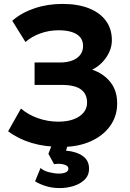

<svg xmlns="http://www.w3.org/2000/svg" viewBox="-20 -735 664 980"><path d="M294 15Q210.5 15 142.2 -5.2Q74 -25.5 21.5 -65L87 -181Q122.5 -150 173 -132Q223.5 -114 278 -114Q323 -114 355.8 -126.2Q388.5 -138.5 406.5 -160.2Q424.5 -182 424.5 -211Q424.5 -255.5 393.2 -278.5Q362 -301.5 296.5 -301.5H156.5V-416H285Q322 -416 348.5 -426Q375 -436 389.5 -455Q404 -474 404 -500.5Q404 -526.5 389.8 -544.2Q375.5 -562 347.5 -571.2Q319.5 -580.5 278.5 -580.5Q231 -580.5 186 -564.5Q141 -548.5 110 -520.5L42.5 -629Q89 -670 155.8 -692.5Q222.5 -715 298.5 -715Q377 -715 433.5 -692.8Q490 -670.5 520.5 -629Q551 -587.5 551 -529.5Q551 -498 537.5 -468.8Q524 -439.5 501 -416Q478 -392.5 450.5 -379.5Q509 -359.5 543.8 -315.5Q578.5 -271.5 578 -206Q578 -142.5 542.5 -92.5Q507 -42.5 443 -13.8Q379 15 294 15ZM285.5 225Q247.5 225 215.2 215.2Q183 205.5 159 190.5L187 122.5Q202.5 137 230.2 144Q258 151 280.5 151Q301 151 315 145Q329 139 329 126Q329 110.5 305.8 104.5Q282.5 98.5 256 103L227 50L254.5 -20H333.5L317 34Q370 38.5 402.2 61.2Q434.5 84 434.5 125.5Q434.5 160.5 411.5 182.5Q388.5 204.5 354.2 214.8Q320 225 285.5 225Z"/></svg>

Font: Geologica Cursive SemiBold
Style: Regular
Weight: 600
Designer: Sindre Bremnes, Frode Helland
Foundry: Monokrom Skriftforlag AS
Version: Version 1.010;gftools[0.9.28]